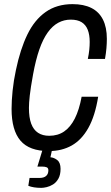

<svg xmlns="http://www.w3.org/2000/svg" viewBox="-20 -719 537 929"><path d="M216 12Q122 12 79 -38.5Q36 -89 36 -192Q36 -232 41 -280.5Q46 -329 57 -380Q78 -481 112.5 -552Q147 -623 201 -661Q255 -699 331 -699Q385 -699 422 -680.5Q459 -662 478 -624.5Q497 -587 497 -531Q497 -510 495 -486Q493 -462 488 -434H405Q410 -458 412 -478Q414 -498 414 -516Q414 -551 404.5 -575Q395 -599 375 -611.5Q355 -624 322 -624Q290 -624 262 -609Q234 -594 211 -562Q188 -530 170.5 -480Q153 -430 140 -359Q134 -326 130 -300.5Q126 -275 124 -256.5Q122 -238 121 -223.5Q120 -209 120 -197Q120 -150 131 -120.5Q142 -91 164 -76.5Q186 -62 218 -62Q260 -62 290.5 -83Q321 -104 342 -145.5Q363 -187 375 -251H455Q440 -158 407.5 -100Q375 -42 327 -15Q279 12 216 12ZM180 190Q161 190 145 187.5Q129 185 117 180L123 142H171Q192 142 203 132.5Q214 123 214 105Q214 94 206 90.5Q198 87 183 87H161L193 -18H237L224 42Q241 43 257 55.5Q273 68 273 98Q273 127 262.5 145.5Q252 164 236.5 173.5Q221 183 205.5 186.5Q190 190 180 190Z"/></svg>

Font: Archivo ExtraCondensed
Style: Italic
Weight: 400
Width: 2
Italic angle: -10°
Designer: Hector Gatti
Foundry: Omnibus-Type
Version: Version 2.001